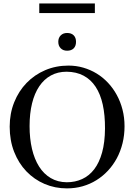

<svg xmlns="http://www.w3.org/2000/svg" viewBox="-20 -1048 763 1084"><path d="M683.1 -335Q683.1 -285.2 671.9 -239.5Q660.6 -193.8 639.9 -155Q619.1 -116.2 589.8 -84.7Q560.5 -53.2 524.4 -30.8Q488.3 -8.3 446.3 3.7Q404.3 15.6 357.9 15.6Q290.5 15.6 231.7 -9.5Q172.9 -34.7 128.9 -80.6Q85 -126.5 59.8 -190.7Q34.7 -254.9 34.7 -333Q34.7 -407.2 60.1 -470.5Q85.4 -533.7 130.1 -579.8Q174.8 -626 235.4 -651.9Q295.9 -677.7 366.7 -677.7Q410.2 -677.7 450.4 -666Q490.7 -654.3 525.9 -632.8Q561 -611.3 589.8 -580.6Q618.7 -549.8 639.4 -511.7Q660.2 -473.6 671.6 -429.2Q683.1 -384.8 683.1 -335ZM572.8 -322.3Q573.2 -397.9 560.1 -457.5Q546.9 -517.1 519.8 -558.1Q492.7 -599.1 451.9 -620.8Q411.1 -642.6 356 -643.1Q306.2 -643.1 267.3 -621.8Q228.5 -600.6 201.7 -560.8Q174.8 -521 160.9 -464.1Q147 -407.2 147 -335.9Q147 -265.6 160.6 -207.5Q174.3 -149.4 200.7 -107.7Q227.1 -65.9 266.4 -42.7Q305.7 -19.5 356.9 -19Q404.3 -19 443.8 -37.1Q483.4 -55.2 512 -92.5Q540.5 -129.9 556.4 -187Q572.3 -244.1 572.8 -322.3ZM409.2 -812Q409.2 -788.1 396 -774.9Q382.8 -761.7 358.9 -761.7Q336.4 -761.7 322.8 -775.4Q309.1 -789.1 309.1 -812Q309.1 -834.5 322.8 -848.1Q336.4 -861.8 358.9 -861.8Q382.8 -861.8 396 -848.6Q409.2 -835.4 409.2 -812ZM201.7 -974.1V-1028.3H515.6V-974.1Z"/></svg>

Font: Doulos SIL Phon
Style: Regular
Weight: 400
Designer: Walt Agee, Victor Gaultney, Peter Martin, Debbi Hosken, Becca Hirsbrunner
Foundry: SIL International
Version: Version 5.000